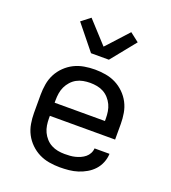

<svg xmlns="http://www.w3.org/2000/svg" viewBox="-141 -878 882 990"><g transform="rotate(20 300.0 -382.5)"><path d="M300 8Q271 8 241.5 3Q212 -2 186 -15Q160 -28 138.5 -49Q117 -70 103.5 -96Q90 -122 85 -151.5Q80 -181 80 -210V-310Q80 -339 85 -368.5Q90 -398 103.5 -424Q117 -450 138.5 -471Q160 -492 186 -505Q212 -518 241.5 -523Q271 -528 300 -528Q329 -528 358.5 -523Q388 -518 414 -505Q440 -492 461.5 -471Q483 -450 496.5 -424Q510 -398 515 -368.5Q520 -339 520 -310V-224H162V-210Q162 -191 165 -172Q168 -153 176 -136Q184 -119 197 -104.5Q210 -90 227 -81Q244 -72 262.5 -68.5Q281 -65 300 -65Q315 -65 329.5 -66Q344 -67 358 -70.5Q372 -74 385.5 -80Q399 -86 410 -95Q421 -104 428 -117Q435 -130 436 -145H518Q517 -120 507.5 -96.5Q498 -73 481.5 -55Q465 -37 443.5 -24.5Q422 -12 398.5 -4.5Q375 3 350 5.5Q325 8 300 8ZM162 -296H438V-310Q438 -329 435 -348Q432 -367 424 -384Q416 -401 403 -415.5Q390 -430 373.5 -439Q357 -448 338 -451.5Q319 -455 300 -455Q281 -455 262 -451.5Q243 -448 226.5 -439Q210 -430 197 -415.5Q184 -401 176 -384Q168 -367 165 -348Q162 -329 162 -310ZM251 -600 142 -735 191 -773 300 -654 316 -671 409 -773 458 -735 349 -600Z"/></g></svg>

Font: Iosevka Extended
Style: Regular
Weight: 400
Width: 7
Monospace: yes
Designer: Belleve Invis
Foundry: Belleve Invis
Version: Version 32.5.0; ttfautohint (v1.8.4)